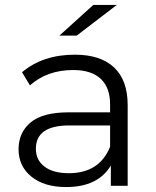

<svg xmlns="http://www.w3.org/2000/svg" viewBox="-20 -751 630 776"><path d="M428 0V-82Q376 5 247 5Q159 5 107 -37Q55 -79 55 -148Q55 -215 103.5 -256Q152 -297 258 -297H425V-329Q425 -397 387 -432.5Q349 -468 276 -468Q171 -468 101 -406L69 -459Q153 -530 283 -530Q386 -530 441 -478.5Q496 -427 496 -326V0ZM125 -150Q125 -104 160 -77.5Q195 -51 258 -51Q382 -51 425 -158V-244H260Q125 -244 125 -150ZM220 -607 357 -731H452L290 -607Z"/></svg>

Font: Belfius21
Style: Regular
Weight: 400
Designer: Montserrat's base design by Julieta Ulanovsky, modified by Coast SPRL for Belfius Bank NV.
Foundry: Montserrat's base design by Julieta Ulanovsky, modified by Coast SPRL for Belfius Bank NV.
Version: Version 2.000;FEAKit 1.0